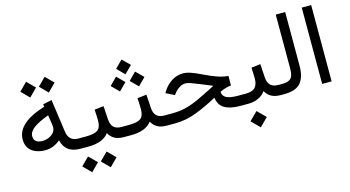

<svg xmlns="http://www.w3.org/2000/svg" viewBox="-92 -1034 2949 1620"><g transform="rotate(-15 1382.5 -224.0)"><path d="M295.4 -596.2 363.8 -664.6 432.6 -596.2 363.8 -526.9ZM133.3 -596.2 201.7 -664.6 270.5 -596.2 201.7 -526.9ZM47.9 -201.2Q47.9 -272.9 108.9 -328.1Q169.9 -383.3 295.4 -421.9L292 -443.8L369.6 -460L409.7 -172.4Q415 -132.3 438.2 -110.1Q461.4 -87.9 501.5 -87.9H516.6V0H499.5Q431.6 0 393.3 -30Q355 -60.1 342.3 -115.7Q282.7 -64.5 210.4 -64.5Q166 -64.5 128.9 -78.9Q91.8 -93.3 69.8 -123.5Q47.9 -153.8 47.9 -201.2ZM308.1 -343.3Q221.7 -311.5 177.2 -278.6Q132.8 -245.6 132.8 -207Q132.8 -146.5 207.5 -146.5Q234.9 -146.5 261.2 -157.2Q287.6 -168 305.2 -187.7Q322.8 -207.5 322.8 -235.4Q322.8 -250 320.8 -263.2Z M891.1 0H879.4Q828.6 0 797.4 -17.8Q766.1 -35.6 747.6 -69.8Q722.7 -35.2 677 -17.6Q631.3 0 569.8 0H497.1V-87.9H570.8Q643.6 -87.9 673.3 -109.1Q703.1 -130.4 703.6 -189Q703.6 -212.9 702.4 -238.8Q701.2 -264.6 699.7 -287.6L779.8 -296.9L787.6 -176.3Q793.5 -87.9 880.4 -87.9H891.1ZM637.2 147.9 705.6 79.6 774.4 147.9 705.6 217.3ZM475.1 147.9 543.5 79.6 612.3 147.9 543.5 217.3Z M1265.6 0H1253.9Q1203.1 0 1171.9 -17.8Q1140.6 -35.6 1122.1 -69.8Q1097.2 -35.2 1051.5 -17.6Q1005.9 0 944.3 0H871.6V-87.9H945.3Q1018.1 -87.9 1047.9 -109.1Q1077.6 -130.4 1078.1 -189Q1078.1 -212.9 1076.9 -238.8Q1075.7 -264.6 1074.2 -287.6L1154.3 -296.9L1162.1 -176.3Q1168 -87.9 1254.9 -87.9H1265.6ZM963.9 -573.2 1028.3 -637.7 1093.3 -573.2 1028.3 -508.3ZM1047.9 -445.3 1112.3 -509.8 1177.2 -445.3 1112.3 -380.4ZM881.8 -445.3 946.3 -509.8 1011.2 -445.3 946.3 -380.4Z M1863.3 -187.5Q1843.8 -185.5 1819.3 -179Q1794.9 -172.4 1764.6 -157.7Q1766.1 -120.6 1799.1 -104.2Q1832 -87.9 1898.9 -87.9H1925.3V0H1897Q1807.1 0 1758.5 -29.1Q1710 -58.1 1701.7 -123.5Q1609.9 -73.2 1516.6 -36.6Q1423.3 0 1324.2 0H1246.1V-87.9H1325.7Q1389.2 -87.9 1443.8 -101.8Q1498.5 -115.7 1555.2 -141.6Q1611.8 -167.5 1680.7 -203.1L1718.8 -223.1Q1708 -226.6 1691.4 -234.1Q1674.8 -241.7 1628.4 -260.3Q1579.1 -280.3 1546.9 -292Q1514.6 -303.7 1497.6 -303.7Q1469.7 -303.7 1443.6 -287.6Q1417.5 -271.5 1399.4 -248L1386.2 -231L1312.5 -267.6L1319.8 -280.3Q1350.6 -330.6 1396.7 -360.6Q1442.9 -390.6 1498 -390.6Q1528.8 -390.6 1565.9 -377.7Q1603 -364.7 1646 -343.8Q1721.7 -306.6 1772 -289.8Q1822.3 -272.9 1864.3 -270.5Z M2260.7 0H2249Q2199.7 0 2167.5 -17.8Q2135.3 -35.6 2116.7 -69.8Q2091.8 -35.6 2052.7 -17.8Q2013.7 0 1964.8 0H1905.8V-87.9H1964.8Q2023.4 -87.9 2048.3 -113.5Q2073.2 -139.2 2073.2 -193.8Q2073.2 -216.8 2071.8 -240.7Q2070.3 -264.6 2069.3 -287.1L2149.4 -296.9L2157.2 -176.8Q2163.1 -87.9 2250 -87.9H2260.7ZM1944.3 147.9 2015.6 77.1 2086.9 147.9 2015.6 219.2Z M2241.2 0V-87.9H2280.8Q2324.7 -87.9 2346.7 -100.1Q2368.7 -112.3 2376 -136.5Q2383.3 -160.6 2383.3 -196.8V-667H2465.8V-197.3Q2465.8 -100.1 2423.6 -50Q2381.3 0 2280.3 0Z M2610.4 -667H2692.9V-0.5H2610.4Z"/></g></svg>

Font: Vazir FD
Style: Regular-FD
Weight: 400
Designer: Saber Rastikerdar
Foundry: Saber Rastikerdar
Version: Version 30.0.0